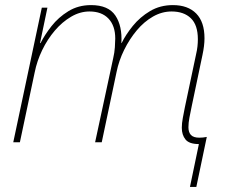

<svg xmlns="http://www.w3.org/2000/svg" viewBox="-20 -558 905 753"><path d="M760 7Q722 7 707.5 -11Q693 -29 693 -57Q693 -74 697 -95.5Q701 -117 705 -137L749 -345Q753 -362 754.5 -376.5Q756 -391 756 -404Q756 -460 728.5 -486.5Q701 -513 653 -513Q615 -513 580 -493Q545 -473 516.5 -439Q488 -405 467 -362.5Q446 -320 437 -275L379 0H353L424 -330Q429 -351 430.5 -372.5Q432 -394 432 -407Q432 -457 405.5 -485Q379 -513 331 -513Q294 -513 259 -492.5Q224 -472 195 -438Q166 -404 145.5 -361.5Q125 -319 116 -274L58 0H32L144 -528H166L137 -389H139Q155 -421 182 -455.5Q209 -490 248 -514Q287 -538 337 -538Q405 -538 432.5 -497Q460 -456 456 -389H457Q473 -422 501 -456.5Q529 -491 568.5 -514.5Q608 -538 658 -538Q717 -538 749.5 -505Q782 -472 782 -408Q782 -379 774 -342L732 -142Q727 -118 723 -97Q719 -76 719 -59Q719 -39 729 -28.5Q739 -18 762 -18Q776 -18 791 -21L750 175H725Z"/></svg>

Font: Noto Sans Thin
Style: Italic
Weight: 100
Italic angle: -12°
Designer: Monotype Design Team
Foundry: Monotype Imaging Inc.
Version: Version 2.013; ttfautohint (v1.8.4.7-5d5b)